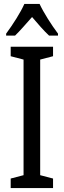

<svg xmlns="http://www.w3.org/2000/svg" viewBox="-20 -950 323 970"><path d="M180 -930H103C84 -887 47 -829 11 -780V-770H56C80 -793 111 -829 142 -864C172 -829 200 -796 228 -770H273V-780C240 -824 201 -885 180 -930ZM248 0V-48L183 -65V-649L248 -666V-714H34V-666L99 -649V-65L34 -48V0Z"/></svg>

Font: Noto Sans UI Condensed
Style: Regular
Weight: 400
Width: 3
Designer: Monotype Design Team
Foundry: Monotype Imaging Inc.
Version: Version 1.901